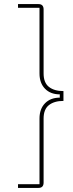

<svg xmlns="http://www.w3.org/2000/svg" viewBox="-20 -780 355 938"><path d="M168 -760Q193 -760 193 -734V-421Q193 -376 219 -355.5Q245 -335 290 -335V-287Q245 -287 219 -266.5Q193 -246 193 -201V112Q193 138 168 138H68V120H173V-201Q173 -248 200 -275.5Q227 -303 272 -303V-319Q227 -319 200 -346.5Q173 -374 173 -421V-742H68V-760Z"/></svg>

Font: IBM Plex Sans Hebrew Thin
Style: Regular
Weight: 100
Designer: Mike Abbink, Paul van der Laan, Pieter van Rosmalen, Yanek Iontef
Foundry: Bold Monday
Version: Version 1.2